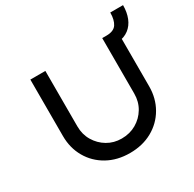

<svg xmlns="http://www.w3.org/2000/svg" viewBox="-175 -1002 1211 1196"><g transform="rotate(-30 431.0 -404.0)"><path d="M431 6Q340 6 270 -33Q200 -72 160.5 -140.5Q121 -209 121 -295V-701H229V-302Q229 -244 256.5 -198Q284 -152 329.5 -125Q375 -98 431 -98Q490 -98 536.5 -125Q583 -152 610.5 -198Q638 -244 638 -302V-701H669Q721 -701 741 -731Q761 -761 761 -814H853Q853 -763 837 -723Q821 -683 789.5 -659Q758 -635 711 -630L741 -677V-295Q741 -209 701.5 -140.5Q662 -72 592 -33Q522 6 431 6Z"/></g></svg>

Font: Lexend Exa
Style: Regular
Weight: 400
Designer: Bonnie Shaver-Troup, Thomas Jockin
Foundry: Lexend
Version: Version 1.007